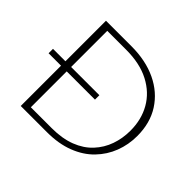

<svg xmlns="http://www.w3.org/2000/svg" viewBox="-152 -853 1048 1048"><g transform="rotate(45 372.0 -329.0)"><path d="M120 0V-658H316Q427 -658 510 -618.5Q593 -579 639.5 -506.5Q686 -434 686 -334Q686 -267 663 -207Q640 -147 594.5 -100Q549 -53 480.5 -26.5Q412 0 322 0ZM24 -311V-345H382V-311ZM164 -34H325Q406 -34 465.5 -57Q525 -80 563.5 -121.5Q602 -163 620.5 -216Q639 -269 639 -328Q639 -414 601 -480.5Q563 -547 489.5 -585.5Q416 -624 310 -624H164Z"/></g></svg>

Font: Ysabeau Office ExtraLight
Style: Regular
Weight: 250
Designer: Christian Thalmann (Catharsis Fonts)
Version: Version 2.001;gftools[0.9.30]; featfreeze: tnum,lnum,ss02